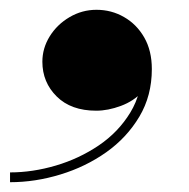

<svg xmlns="http://www.w3.org/2000/svg" viewBox="-54 -216 386 392"><path d="M-33.5 156V136Q12.5 136 60 122Q107.5 108 147.8 80.8Q188 53.5 212.2 13.5Q236.5 -26.5 235.5 -78H254.5Q254.5 -48 236.8 -28.8Q219 -9.5 192.8 0.2Q166.5 10 142.5 10Q91 10 61.8 -19Q32.5 -48 32.5 -90Q32.5 -117.5 47.5 -141.8Q62.5 -166 88 -181Q113.5 -196 143 -196Q173.5 -196 199.2 -181.2Q225 -166.5 240.5 -139.5Q256 -112.5 256 -75Q256 -20.5 230.5 22.2Q205 65 163 94.8Q121 124.5 69.5 140.2Q18 156 -33.5 156Z"/></svg>

Font: Bodoni Moda ExtraBold
Style: Italic
Weight: 800
Italic angle: -13°
Version: Version 2.005